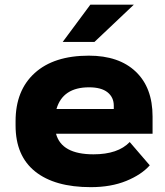

<svg xmlns="http://www.w3.org/2000/svg" viewBox="-20 -770 688 800"><path d="M44.9 -247.1V-265.1Q44.9 -393.6 124.8 -465.8Q204.6 -538.1 350.1 -538.1Q475.6 -538.1 545.7 -471.4Q615.7 -404.8 615.7 -284.7V-212.9H213.4Q236.3 -127 369.6 -127Q471.7 -127 520.5 -178.2L604 -81.1Q569.3 -42 505.9 -16.1Q442.4 9.8 358.4 9.8Q208 9.8 126.5 -55.4Q44.9 -120.6 44.9 -247.1ZM215.3 -315.9H454.1V-329.6Q454.1 -364.7 428 -385.5Q401.9 -406.2 351.1 -406.2Q241.7 -406.2 215.3 -315.9ZM241.2 -595.2 356.4 -750.5H537.6L373.5 -595.2Z"/></svg>

Font: Bert Sans Black
Style: Regular
Weight: 900
Designer: Christian Robertson, Adam Twardoch, & Cristiano Sobral
Foundry: Google
Version: Version 12.135;January 10, 2020;FontCreator 12.0.0.2547 64-b